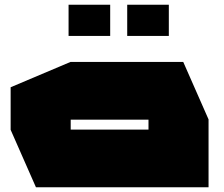

<svg xmlns="http://www.w3.org/2000/svg" viewBox="-20 -792 947 812"><path d="M279 -286V-530H755L862 -287V-286ZM132 0 25 -243V-244H608V0ZM25 -244V-423L278 -530H279V-244ZM608 0V-286H862V0ZM518 -640V-772H694V-640ZM270 -640V-772H446V-640Z"/></svg>

Font: Foldit Black
Style: Regular
Weight: 900
Version: Version 1.003